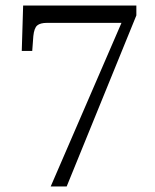

<svg xmlns="http://www.w3.org/2000/svg" viewBox="-20 -677 563 697"><path d="M164 0 421 -594H151Q126 -594 115 -584.5Q104 -575 101 -546L97 -492H59L64 -657H475V-621L222 0Z"/></svg>

Font: Noto Serif Oriya
Style: Regular
Weight: 400
Designer: David Williams
Foundry: Google LLC, David Williams
Version: Version 1.051; ttfautohint (v1.8.4.7-5d5b)